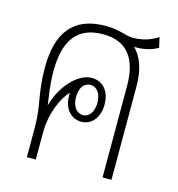

<svg xmlns="http://www.w3.org/2000/svg" viewBox="-90 -649 676 728"><g transform="rotate(15 248.0 -285.0)"><path d="M80 0H115V-106C115 -184 147 -251 175 -279C174 -275 174 -271 174 -267C174 -213 206 -183 244 -183C286 -183 313 -220 313 -268C313 -321 284 -354 241 -354C185 -354 127 -288 106 -212H105C101 -249 93 -281 93 -342C93 -466 141 -525 240 -525C332 -525 377 -467 377 -360V0H412V-366C412 -433 395 -478 365 -509V-510C368 -509 371 -509 374 -509C404 -509 435 -517 457 -530L448 -570C415 -548 381 -541 349 -541C323 -541 297 -558 240 -558C115 -558 58 -484 58 -347C58 -238 80 -210 80 -113ZM244 -209C218 -209 201 -233 201 -268C201 -305 217 -327 243 -327C269 -327 285 -302 285 -268C285 -234 269 -209 244 -209Z"/></g></svg>

Font: Noto Sans Thai Looped Condensed ExtraLight
Style: Regular
Weight: 200
Width: 3
Designer: Sasikarn Vongin, Ben Mitchell
Foundry: The Fontpad Ltd
Version: Version 1.001